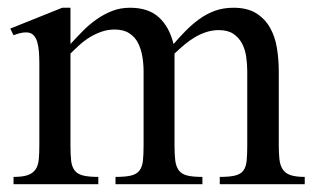

<svg xmlns="http://www.w3.org/2000/svg" viewBox="-20 -471 803 491"><path d="M542 0V-18.6Q567.4 -18.6 581.8 -22.2Q596.2 -25.9 602.8 -35.4Q609.4 -44.9 610.8 -60.5Q612.3 -76.2 612.3 -99.1V-288.6Q612.3 -307.1 609.6 -325.9Q606.9 -344.7 598.9 -359.9Q590.8 -375 576.7 -384.5Q562.5 -394 539.6 -394Q522.9 -394 507.3 -388.9Q491.7 -383.8 477.5 -375.2Q463.4 -366.7 450.7 -356Q438 -345.2 426.3 -334V-99.1Q426.3 -76.2 428.2 -60.5Q430.2 -44.9 437.3 -35.4Q444.3 -25.9 458.5 -22.2Q472.7 -18.6 497.6 -18.6V0H275.4V-18.6Q301.3 -18.6 315.7 -22.2Q330.1 -25.9 336.9 -35.2Q343.8 -44.4 345.5 -60.1Q347.2 -75.7 347.2 -99.1V-288.6Q347.2 -307.6 344 -326.7Q340.8 -345.7 333 -361.1Q325.2 -376.5 310.5 -386Q295.9 -395.5 272.9 -395.5Q255.9 -395.5 240.2 -390.1Q224.6 -384.8 210.4 -376.2Q196.3 -367.7 183.8 -356.4Q171.4 -345.2 160.2 -334V-99.1Q160.2 -76.2 161.9 -60.5Q163.6 -44.9 170.7 -35.4Q177.7 -25.9 192.4 -22.2Q207 -18.6 231.4 -18.6V0H14.6V-18.6Q38.1 -18.6 51 -23.2Q64 -27.8 70.8 -37.6Q77.6 -47.4 79.1 -62.7Q80.6 -78.1 80.6 -99.1V-308.6Q80.6 -323.2 79.6 -337.4Q78.6 -351.6 75.4 -363Q72.3 -374.5 65.4 -381.3Q58.6 -388.2 46.9 -388.2Q38.6 -388.2 30.3 -386Q22 -383.8 14.6 -380.9L6.3 -397.9L139.2 -451.2H160.2V-358.4Q175.3 -375 191.7 -391.6Q208 -408.2 226.8 -421.4Q245.6 -434.6 266.6 -442.9Q287.6 -451.2 312.5 -451.2Q359.4 -451.2 386.2 -426.8Q413.1 -402.3 423.8 -358.4Q439 -376 455.3 -392.6Q471.7 -409.2 490 -422.4Q508.3 -435.5 529.5 -443.4Q550.8 -451.2 577.1 -451.2Q612.8 -451.2 635.3 -437Q657.7 -422.9 670.7 -399.9Q683.6 -377 688.2 -347.9Q692.9 -318.8 692.9 -288.6V-99.1Q692.9 -78.6 694.6 -63.5Q696.3 -48.3 702.9 -38.1Q709.5 -27.8 722.9 -23.2Q736.3 -18.6 759.3 -18.6V0Z"/></svg>

Font: Kitab
Style: Regular
Weight: 400
Designer: SIL International
Foundry: Khaled Hosny
Version: Version 1.000